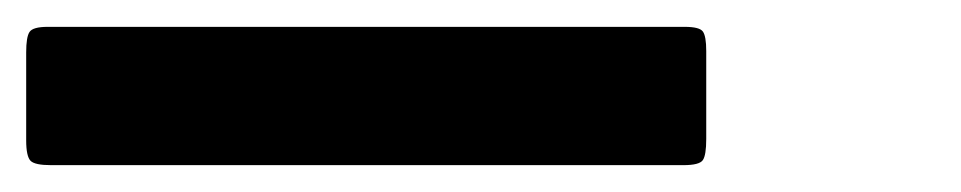

<svg xmlns="http://www.w3.org/2000/svg" viewBox="-136 28 716 143"><path d="M-100.5 48H144Q155 48 157.5 51.5Q160 55 160 66V131.5Q160 143.5 157.5 147.2Q155 151 143 151H-98Q-110 151 -113.2 147.8Q-116.5 144.5 -116.5 132.5V67Q-116.5 55.5 -114 51.8Q-111.5 48 -100.5 48ZM129.5 48H374Q385 48 387.5 51.5Q390 55 390 66V131.5Q390 143.5 387.5 147.2Q385 151 373 151H132Q120 151 116.8 147.8Q113.5 144.5 113.5 132.5V67Q113.5 55.5 116 51.8Q118.5 48 129.5 48Z"/></svg>

Font: Besley* Heavy
Style: Italic
Weight: 800
Italic angle: -13°
Designer: Owen Earl
Foundry: indestructible type*
Version: Version 3.000; ttfautohint (v1.8.3)